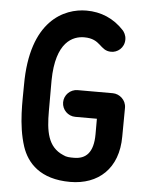

<svg xmlns="http://www.w3.org/2000/svg" viewBox="-54 -804 664 859"><g transform="rotate(5 278.0 -375.0)"><path d="M300 -760C200 -760 50 -694 50 -404C50 -334 43 -227 75 -129C99 -57 159 10 293 10C419 10 508 -68 508 -213C508 -257 509 -295 509 -341V-342C509 -377 479 -402 449 -402H291C258 -402 231 -375 231 -342C231 -309 258 -282 291 -282H388C388 -259 388 -237 388 -213C388 -129 354 -99 301 -99C282 -99 267 -99 252 -107C181 -137 171 -208 171 -298C171 -318 171 -414 171 -435C173 -610 250 -640 300 -640C376 -640 373 -587 424 -586C453 -585 484 -608 484 -646C484 -666 474 -680 469 -686C423 -736 365 -760 300 -760Z"/></g></svg>

Font: LS
Style: Bold
Weight: 700
Designer: BSozoo
Foundry: BSozoo
Version: Version 001.000